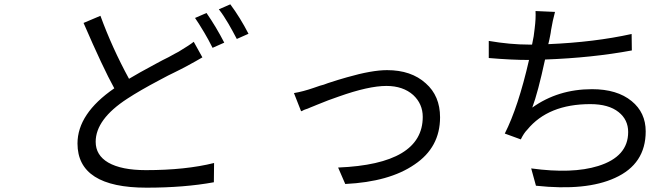

<svg xmlns="http://www.w3.org/2000/svg" viewBox="-20 -833 3040 887"><path d="M875 -640 915 -568Q888 -552 840 -526Q834 -523 813 -512L799 -505L783 -497Q765 -489 715 -462Q626 -415 568 -377Q422 -282 422 -178Q422 -116 480 -82Q541 -47 654 -47Q837 -47 969 -80L968 9Q831 34 657 34Q338 34 338 -170Q338 -308 508 -425Q456 -519 366 -727L444 -760Q498 -612 576 -469Q619 -495 703 -540L731 -555L745 -562L759 -569Q771 -576 787 -584.5Q803 -593 805 -594Q858 -626 875 -640ZM881 -750 934 -773Q979 -708 1016 -636L962 -612Q942 -652 924 -682Q896 -729 881 -750ZM991 -790 1044 -813Q1090 -751 1128 -677L1074 -653Q1052 -695 1035 -724Q1013 -762 991 -790Z M1429 -427Q1451 -434 1458 -437L1476 -442L1495 -449Q1547 -466 1583 -476Q1698 -509 1768 -509Q1880 -509 1947 -448Q2013 -390 2013 -291Q2013 -152 1895 -73Q1779 7 1575 17L1542 -59Q1933 -75 1933 -293Q1933 -353 1889 -394Q1842 -436 1765 -436Q1683 -436 1545 -387Q1500 -372 1442 -348Q1438 -346 1430 -343Q1422 -340 1415 -337Q1408 -334 1401 -331L1392 -328L1384 -325Q1378 -321 1371 -319L1338 -403Q1380 -410 1429 -427Z M2898 -676 2899 -600Q2716 -566 2498 -558Q2465 -405 2439 -336Q2558 -421 2715 -421Q2831 -421 2898 -366Q2963 -313 2963 -226Q2963 -75 2821 -11Q2688 50 2456 25L2434 -55Q2624 -29 2743 -66Q2882 -109 2882 -223Q2882 -280 2838 -315Q2792 -352 2707 -352Q2513 -352 2416 -234Q2400 -218 2386 -189L2312 -216Q2374 -338 2424 -556Q2342 -556 2238 -565V-644Q2337 -627 2424 -627H2438Q2447 -667 2450 -701Q2456 -748 2454 -782L2544 -778Q2537 -751 2534 -737L2530 -716L2526 -695L2524 -681L2521 -665Q2520 -661 2517.5 -648Q2515 -635 2513 -629Q2726 -638 2898 -676Z"/></svg>

Font: Source Han Sans Regular
Style: Regular
Weight: 400
Designer: Ryoko NISHIZUKA  (kana & ideographs); Paul D. Hunt (Latin, Greek & Cyrillic); Wenlong ZHANG  (bopomofo); Sandoll Communi
Foundry: Adobe Systems Incorporated
Version: Version 1.00 January 18, 2024, initial release